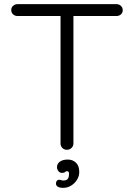

<svg xmlns="http://www.w3.org/2000/svg" viewBox="-20 -720 644 923"><path d="M302 0Q288 0 279.5 -9Q271 -18 271 -30V-667H333V-30Q333 -18 324 -9Q315 0 302 0ZM64 -643Q52 -643 43 -651Q34 -659 34 -672Q34 -684 43 -692Q52 -700 64 -700H540Q552 -700 561 -692Q570 -684 570 -671Q570 -658 561 -650.5Q552 -643 540 -643ZM361 107Q361 127 350 144.5Q339 162 321.5 172.5Q304 183 284 183Q265 183 257 177Q249 171 249 163Q249 154 253.5 149Q258 144 264 144Q269 144 275.5 146.5Q282 149 293 147Q302 146 307 138Q312 130 312 115Q312 103 302 103Q296 103 292.5 107Q289 111 280 111Q268 112 261 103Q254 94 254 84Q254 67 268 57Q282 47 306 47Q329 47 345 62Q361 77 361 107Z"/></svg>

Font: Quicksand Light
Style: Regular
Weight: 400
Version: Version 3.004